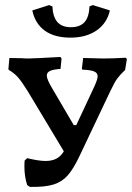

<svg xmlns="http://www.w3.org/2000/svg" viewBox="-20 -729 521 755"><path d="M479 -497 472 -454Q452 -435 441 -420Q430 -405 413 -369L293 -116Q269 -65 246.5 -39.5Q224 -14 190.5 -3.5Q157 7 98 6L87 -1Q76 -34 76 -74Q76 -90 77 -98L87 -107Q133 -96 159 -96Q184 -96 201.5 -105Q219 -114 231 -134L88 -372Q66 -407 52 -423.5Q38 -440 15 -454L13 -457L17 -501L67 -500Q77 -499 92 -499Q110 -499 218 -505L222 -498L218 -458Q189 -456 176.5 -450Q164 -444 164 -432Q164 -417 185 -382L270 -237H280L352 -391Q364 -418 364 -429Q364 -442 350.5 -448Q337 -454 304 -455L302 -459L307 -501L385 -499Q427 -499 474 -502ZM107 -688 173 -709 186 -704Q188 -662 206 -642Q224 -622 259 -622Q294 -622 312 -641.5Q330 -661 332 -704L345 -709L412 -688Q401 -638 360 -609.5Q319 -581 257 -581Q194 -581 156 -608.5Q118 -636 107 -688Z"/></svg>

Font: Alegreya SC Medium
Style: Regular
Weight: 500
Designer: Juan Pablo del Peral
Foundry: Huerta Tipografica
Version: Version 2.007; ttfautohint (v1.6)